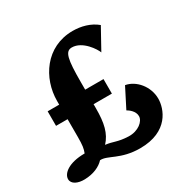

<svg xmlns="http://www.w3.org/2000/svg" viewBox="-173 -930 1102 1112"><g transform="rotate(-30 378.0 -373.5)"><path d="M1.5 -34.7C1.5 -2 39.6 15.6 85.9 14.2C144.5 12.7 189.9 -8.3 216.8 -37.6C269 -41.5 322.8 19 453.6 19C644 19 687.5 -112.3 687.5 -178.2C687.5 -259.3 627.9 -330.1 559.6 -341.8L493.2 -211.4C505.9 -204.1 540 -181.2 540 -146C540 -112.3 494.6 -71.8 429.2 -74.2C357.4 -76.7 336.9 -94.7 286.6 -100.1C332.5 -149.9 346.7 -210.9 346.7 -310.1V-337.4H469.2V-434.6H346.7V-484.4C346.7 -639.2 356.9 -685.1 401.4 -685.1C472.7 -685.1 526.9 -599.6 535.6 -574.7L612.3 -713.4C567.4 -751 508.8 -765.6 453.6 -765.6C272.9 -765.6 172.9 -610.4 172.9 -458.5V-434.6H95.7V-337.4H172.9V-219.7C172.9 -163.6 169.4 -141.6 159.2 -116.2C52.2 -116.2 1.5 -72.8 1.5 -34.7Z"/></g></svg>

Font: Merriweather
Style: Heavy
Weight: 900
Designer: Eben Sorkin ( eben@eyebytes.com )
Foundry: Sorkin Type Co.
Version: Version 1.003